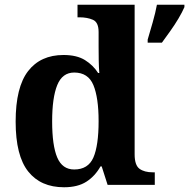

<svg xmlns="http://www.w3.org/2000/svg" viewBox="-20 -780 798 810"><path d="M603 -613Q612 -643 624 -685Q636 -727 642 -760H758V-750Q749 -729 733 -702Q717 -675 698 -648.5Q679 -622 663 -600H603ZM250 10Q152 10 99 -56.5Q46 -123 46 -267Q46 -412 98.5 -480Q151 -548 248 -548Q304 -548 338.5 -526.5Q373 -505 394 -472H399Q397 -495 396.5 -526Q396 -557 396 -584V-645Q396 -686 372 -696.5Q348 -707 315 -707H307V-760H548V-129Q548 -83 568.5 -68Q589 -53 625 -53H633V0H434L409 -78H404Q381 -37 344.5 -13.5Q308 10 250 10ZM293 -65Q352 -65 374 -115.5Q396 -166 396 -269Q396 -368 374 -421Q352 -474 293 -474Q243 -474 221.5 -421Q200 -368 200 -268Q200 -166 221.5 -115.5Q243 -65 293 -65Z"/></svg>

Font: Noto Serif
Style: Bold
Weight: 700
Designer: Monotype Design Team
Foundry: Monotype Imaging Inc.
Version: Version 2.014